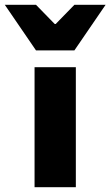

<svg xmlns="http://www.w3.org/2000/svg" viewBox="-86 -780 460 800"><path d="M58 0V-500H230V0ZM64 -570 -66 -760H64L142 -680H146L224 -760H354L224 -570Z"/></svg>

Font: Mada Black
Style: Regular
Weight: 900
Designer: Khaled Hosny
Version: Version 1.5